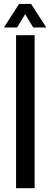

<svg xmlns="http://www.w3.org/2000/svg" viewBox="-26 -984 262 1004"><path d="M58 0V-800H155V0ZM-5.5 -840.5 74 -963.5H136.5L216 -840.5H147.5L105.5 -910L63.5 -840.5Z"/></svg>

Font: Big Shoulders Stencil Text SemiBold
Style: Regular
Weight: 600
Designer: Patric King
Foundry: XO Type Co
Version: Version 1.000